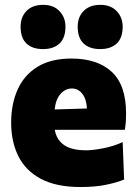

<svg xmlns="http://www.w3.org/2000/svg" viewBox="-20 -757 566 792"><path d="M312.5 14.5Q211.5 14.5 148.2 -19.5Q85 -53.5 55.5 -113.2Q26 -173 26 -251Q26 -328.5 53 -388.2Q80 -448 135.2 -481.8Q190.5 -515.5 274.5 -515.5Q381.5 -515.5 440.8 -460.8Q500 -406 500 -289.5Q500 -268.5 498.8 -252.8Q497.5 -237 495 -221.5H206Q213 -180.5 244.2 -158.8Q275.5 -137 336 -137Q362.5 -137 406.5 -145.5Q450.5 -154 486 -171L492 -16.5Q462.5 -4 417.5 5.2Q372.5 14.5 312.5 14.5ZM276.5 -392Q250 -392 230 -370Q210 -348 205.5 -305.5L338.5 -309.5Q337 -347.5 319.8 -369.8Q302.5 -392 276.5 -392ZM393 -554.5Q349.5 -554.5 325 -577.5Q300.5 -600.5 300.5 -647Q300.5 -687 325.2 -712Q350 -737 394 -737Q437 -737 461.5 -711Q486 -685 486 -647Q486 -600.5 461.5 -577.5Q437 -554.5 393 -554.5ZM157 -554.5Q113.5 -554.5 89.2 -577.5Q65 -600.5 65 -647Q65 -687 89.5 -712Q114 -737 158 -737Q201 -737 225.5 -711Q250 -685 250 -647Q250 -600.5 225.5 -577.5Q201 -554.5 157 -554.5Z"/></svg>

Font: Commissioner ExtraBold
Style: Regular
Weight: 800
Designer: Kostas Bartsokas
Foundry: Kostas Bartsokas
Version: Version 1.000; ttfautohint (v1.8.3)